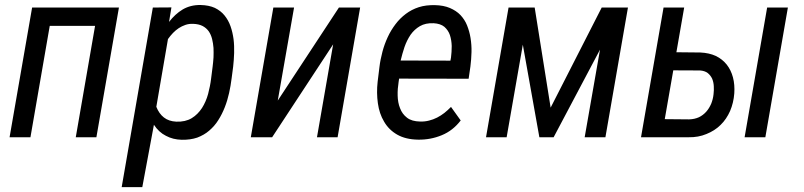

<svg xmlns="http://www.w3.org/2000/svg" viewBox="-20 -559 3276 782"><path d="M288.6 0H372.6L464.4 -528.3H110.8L19 0H104L182.6 -453.6H367.2Z M923.3 -239.3 929.7 -288.1C931.6 -305.7 933.1 -324.2 933.6 -343.3C934.1 -362.3 933.6 -381.3 931.2 -399.9C928.7 -418 924.8 -435.5 918.9 -452.1C913.1 -468.8 904.8 -483.4 894.5 -496.1C884.3 -508.8 871.1 -519 855 -526.9C838.9 -534.2 819.8 -538.1 796.9 -538.6C769 -539.1 745.1 -532.7 724.1 -520.5C703.1 -507.8 684.6 -490.7 668.5 -469.7L678.2 -528.8L602.5 -528.3L475.6 203.1H559.6L606.9 -50.8C620.1 -30.8 636.2 -15.6 655.8 -5.9C674.8 4.4 696.3 9.8 720.2 10.3C743.7 10.7 764.6 7.8 783.2 1.5C801.3 -5.4 817.9 -14.6 832 -26.9C846.2 -39.1 858.9 -53.2 869.1 -69.8C879.4 -85.9 888.2 -103.5 895.5 -122.1C902.8 -140.6 908.7 -160.2 913.1 -180.2C917.5 -200.2 920.9 -219.7 923.3 -239.3ZM846.2 -289.1 839.8 -238.8C837.4 -218.3 833 -197.3 827.6 -176.3C821.8 -155.3 813.5 -136.2 802.7 -119.1C791.5 -102.1 777.8 -87.9 760.7 -77.6C743.7 -67.4 722.7 -62.5 697.8 -63.5C677.2 -64.5 660.6 -70.3 647.5 -80.6C634.3 -90.8 624 -105.5 616.7 -124L664.1 -399.9C670.4 -408.7 677.2 -417 684.6 -424.8C691.9 -432.1 699.7 -439 708 -444.3C716.3 -449.7 725.1 -454.1 734.9 -457.5C744.6 -460.9 755.4 -462.4 766.6 -461.9C781.7 -461.4 794.9 -458.5 805.2 -453.1C815.4 -447.8 823.7 -440.4 830.1 -431.6C836.4 -422.4 840.8 -412.1 843.8 -400.4C846.7 -388.7 848.6 -376.5 849.6 -363.8C850.1 -350.6 850.1 -337.9 849.6 -325.2C848.6 -312 847.7 -300.3 846.2 -289.1Z M1446.8 -528.3H1360.4L1111.3 -149.4L1177.7 -528.3H1093.3L1001.5 0H1088.4L1336.9 -378.4L1271 0H1355Z M1683.1 9.8C1716.8 10.3 1748.5 4.4 1779.3 -8.3C1810.1 -21 1835.4 -41 1856.4 -68.4L1816.9 -123.5C1808.1 -114.7 1799.3 -106.4 1790 -99.1C1780.8 -91.8 1770.5 -85.4 1760.3 -80.1C1750 -74.7 1738.8 -70.8 1727.5 -67.9C1715.8 -64.9 1703.6 -63.5 1690.9 -64C1668.5 -64.5 1650.9 -69.3 1637.7 -79.6C1624.5 -89.8 1615.2 -102.5 1609.4 -118.2C1603 -133.8 1600.1 -150.9 1599.6 -169.9C1599.1 -188.5 1600.6 -207 1603.5 -225.1L1605.5 -238.8L1888.7 -238.3L1896 -288.6C1898.4 -307.6 1899.9 -327.1 1900.4 -347.2C1900.9 -366.7 1899.4 -385.7 1896.5 -404.3C1893.6 -422.4 1888.7 -439.5 1882.3 -455.6C1876 -471.7 1866.7 -485.4 1855.5 -497.6C1843.8 -509.8 1829.6 -519 1812.5 -526.4C1795.4 -533.7 1774.9 -537.6 1751.5 -538.1C1727.5 -538.6 1705.6 -536.1 1686 -529.8C1666 -523.4 1648.4 -514.2 1632.8 -502.4C1616.7 -490.2 1603 -476.6 1590.8 -460.4C1578.6 -444.3 1567.9 -426.8 1559.1 -407.7C1550.3 -388.7 1543 -368.7 1537.6 -348.1C1532.2 -327.1 1527.8 -306.6 1525.4 -285.6L1518.1 -226.1C1514.6 -195.8 1515.1 -166.5 1519 -138.7C1522.9 -110.4 1531.2 -85.4 1544.4 -63.5C1557.1 -41.5 1574.7 -23.9 1597.7 -10.7C1620.6 2.4 1648.9 9.3 1683.1 9.8ZM1746.1 -464.4C1764.6 -463.4 1779.3 -458.5 1790 -449.7C1800.3 -440.4 1808.1 -429.2 1812.5 -416C1816.9 -402.3 1819.3 -387.7 1819.8 -371.6C1819.8 -355.5 1818.8 -339.8 1816.9 -324.7L1814.5 -312L1611.8 -312.5C1616.2 -330.6 1621.1 -348.6 1627.4 -367.2C1633.8 -385.7 1642.1 -402.3 1652.3 -417.5C1662.6 -432.1 1675.3 -443.8 1690.4 -452.6C1705.6 -461.4 1724.1 -465.3 1746.1 -464.4Z M2430.7 -528.3 2222.7 -120.6 2157.7 -528.3H2051.3L1959.5 0H2043.5L2109.4 -377L2176.8 0H2234.9L2423.8 -356.9L2361.3 0H2445.8L2537.6 -528.3Z M2832 -345.2 2734.9 -346.2 2766.6 -528.3H2682.6L2590.8 0H2784.7C2811 0.5 2835.4 -3.9 2857.4 -13.2C2879.4 -22 2898.9 -34.2 2915 -50.3C2931.2 -65.9 2943.8 -85 2953.6 -106.9C2962.9 -128.9 2968.8 -152.8 2970.7 -178.7C2972.2 -201.7 2970.7 -223.6 2965.3 -243.7C2960 -263.7 2951.7 -280.8 2939.9 -295.9C2928.2 -310.5 2913.6 -322.3 2895.5 -331.1C2877.4 -339.4 2856 -344.2 2832 -345.2ZM3012.7 0H3097.2L3189 -528.3H3104.5ZM2687.5 -73.7 2722.2 -272.5 2831.5 -272C2844.2 -271 2854.5 -267.6 2862.3 -261.7C2870.1 -255.4 2876 -248 2880.4 -238.8C2884.3 -229.5 2886.7 -219.2 2887.2 -208C2887.7 -196.8 2887.7 -186 2886.2 -175.3C2884.8 -161.1 2881.3 -148.4 2876.5 -136.2C2871.1 -124 2864.7 -113.3 2856.4 -104C2848.1 -94.7 2837.9 -86.9 2826.7 -81.5C2814.9 -76.2 2801.8 -73.2 2786.6 -72.8Z"/></svg>

Font: Roboto Condensed
Style: Italic
Weight: 400
Designer: Google
Version: Version 1.000;PS 001.000;hotconv 1.0.88;makeotf.lib2.5.64775